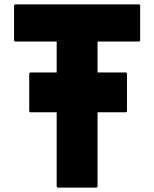

<svg xmlns="http://www.w3.org/2000/svg" viewBox="-20 -847 702 874"><path d="M48 -658H238V-517H117L113 -513V-340L117 -336H238V3L242 7H420L424 3V-336H554L558 -340V-513L554 -517H424V-658H614L618 -662V-823L614 -827H48L44 -823V-662Z"/></svg>

Font: Hussar Woodtype
Style: Bd
Weight: 900
Foundry: Cannot Into Space Fonts
Version: Version 1.07